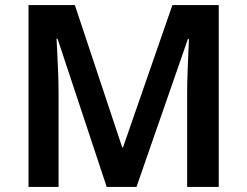

<svg xmlns="http://www.w3.org/2000/svg" viewBox="-20 -734 971 754"><path d="M399 0 206 -582H202Q203 -562 205 -525Q207 -488 208.5 -445.5Q210 -403 210 -366V0H92V-714H274L460 -155H463L657 -714H839V0H715V-372Q715 -406 716.5 -446.5Q718 -487 719.5 -524Q721 -561 722 -581H718L516 0Z"/></svg>

Font: Noto Sans Lisu SemiBold
Style: Regular
Weight: 600
Designer: Monotype Design Team. David Williams.
Foundry: Monotype Imaging Inc.
Version: Version 2.102; ttfautohint (v1.8.4.7-5d5b)